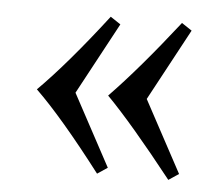

<svg xmlns="http://www.w3.org/2000/svg" viewBox="-37 -447 520 451"><g transform="rotate(5 223.0 -222.0)"><path d="M231 -53 207 -37Q112 -161 49 -222Q117 -290 207 -407L231 -391L140 -222ZM399 -53 375 -37Q277 -161 217 -222Q285 -292 375 -407L399 -391L308 -222Z"/></g></svg>

Font: Shafarik
Style: Regular
Weight: 400
Version: Version 1.001; ttfautohint (v1.8.4.7-5d5b)